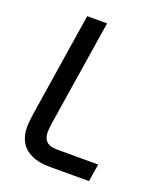

<svg xmlns="http://www.w3.org/2000/svg" viewBox="-131 -785 734 870"><g transform="rotate(20 236.0 -350.0)"><path d="M214 0Q158.6 0 123.1 -17Q87.6 -34 70.9 -64.2Q54.2 -94.4 54.2 -134.4Q54.2 -149.8 56.5 -167.5Q58.8 -185.2 60.2 -198.4L138.8 -699.6H234.6L153.8 -186.8Q152.4 -177.4 151.2 -165.8Q150 -154.2 150 -144.4Q150 -116.2 165.8 -100.5Q181.6 -84.8 220.6 -84.8H415.4L401.8 0Z"/></g></svg>

Font: MuseoModerno Thin
Style: Italic
Weight: 100
Italic angle: -9°
Designer: Pablo Cosgaya, Héctor Gatti, Marcela Romero, and the Authors of The MuseoModerno Project.
Foundry: Omnibus-Type Team
Version: Version 1.003